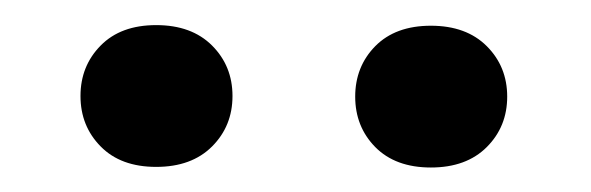

<svg xmlns="http://www.w3.org/2000/svg" viewBox="-20 -745 480 156"><path d="M45.4 -667Q45.4 -691.4 61.8 -708Q78.1 -724.6 106.9 -724.6Q135.7 -724.6 152.3 -708Q168.9 -691.4 168.9 -667Q168.9 -642.6 152.3 -626Q135.7 -609.4 106.9 -609.4Q78.1 -609.4 61.8 -626Q45.4 -642.6 45.4 -667ZM268.6 -666.5Q268.6 -690.9 284.9 -707.5Q301.3 -724.1 330.1 -724.1Q358.9 -724.1 375.5 -707.5Q392.1 -690.9 392.1 -666.5Q392.1 -642.1 375.5 -625.5Q358.9 -608.9 330.1 -608.9Q301.3 -608.9 284.9 -625.5Q268.6 -642.1 268.6 -666.5Z"/></svg>

Font: Vazir Medium
Style: Medium
Weight: 500
Designer: Saber Rastikerdar
Foundry: Saber Rastikerdar
Version: Version 30.0.0